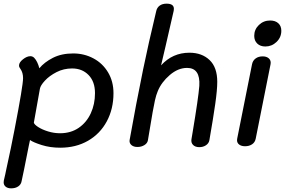

<svg xmlns="http://www.w3.org/2000/svg" viewBox="-35 -805 1563 1049"><path d="M585 -296Q585 -210 548.5 -142Q512 -74 446 -36Q380 2 294 2Q239 2 193 -12.5Q147 -27 129 -40L123 -12Q91 151 83 185Q80 203 64.5 213.5Q49 224 26 224Q7 224 -4 215Q-15 206 -15 191Q-15 184 -14 181Q-10 163 -6.5 148.5Q-3 134 -1 122Q26 0 45 -100Q91 -338 91 -378Q91 -408 77 -428Q76 -430 72.5 -435Q69 -440 69 -447Q69 -464 90.5 -481Q112 -498 131 -498Q143 -498 152 -489Q170 -470 180 -432Q207 -465 254 -489Q301 -513 365 -513Q425 -513 475.5 -486Q526 -459 555.5 -409.5Q585 -360 585 -296ZM484 -296Q484 -359 449 -395Q414 -431 359 -431Q313 -431 274 -411Q235 -391 210.5 -364.5Q186 -338 183 -320L150 -135Q152 -125 173.5 -111Q195 -97 227.5 -87Q260 -77 293 -77Q352 -77 395 -106.5Q438 -136 461 -186Q484 -236 484 -296Z M1152 -358Q1152 -314 1141 -237Q1130 -160 1109 -39Q1106 -22 1090.5 -11.5Q1075 -1 1054 -1Q1032 -1 1020 -13Q1008 -25 1011 -44L1017 -80Q1049 -271 1054 -336Q1060 -434 987 -434Q938 -434 892.5 -395Q847 -356 827 -307Q818 -286 811.5 -256.5Q805 -227 799 -192.5Q793 -158 791 -145L773 -38Q770 -22 753.5 -12Q737 -2 716 -2Q695 -2 683 -12.5Q671 -23 673 -39Q708 -236 747 -426Q776 -567 818 -742Q822 -763 837 -774Q852 -785 875 -785Q915 -785 915 -757Q915 -750 914 -746Q907 -714 869 -550Q859 -510 845 -448Q908 -517 1000 -517Q1068 -517 1110 -477Q1152 -437 1152 -358Z M1354 -609Q1354 -644 1379.5 -668.5Q1405 -693 1441 -693Q1469 -693 1485.5 -678Q1502 -663 1502 -637Q1502 -601 1476 -576Q1450 -551 1415 -551Q1387 -551 1370.5 -567Q1354 -583 1354 -609ZM1260 -39Q1260 -45 1261 -48L1342 -454Q1346 -474 1361.5 -485.5Q1377 -497 1400 -497Q1420 -497 1432 -487.5Q1444 -478 1444 -462Q1444 -456 1443 -453L1362 -47Q1358 -27 1342 -16.5Q1326 -6 1304 -6Q1284 -6 1272 -15Q1260 -24 1260 -39Z"/></svg>

Font: Mali Medium
Style: Italic
Weight: 500
Italic angle: -10°
Version: Version 1.000; ttfautohint (v1.6)